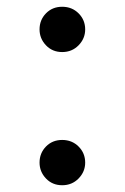

<svg xmlns="http://www.w3.org/2000/svg" viewBox="-20 -533 369 568"><path d="M164 15Q135 15 116 -5Q97 -25 97 -52Q97 -80 116 -99.5Q135 -119 164 -119Q193 -119 212.5 -99.5Q232 -80 232 -52Q232 -25 212.5 -5Q193 15 164 15ZM164 -379Q135 -379 116 -399Q97 -419 97 -446Q97 -474 116 -493.5Q135 -513 164 -513Q193 -513 212.5 -493.5Q232 -474 232 -446Q232 -419 212.5 -399Q193 -379 164 -379Z"/></svg>

Font: Noto Serif SC ExtraLight Medium
Style: Regular
Weight: 500
Version: Version 2.002-H1;hotconv 1.1.0;makeotfexe 2.6.0